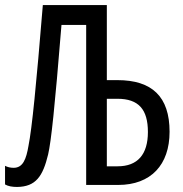

<svg xmlns="http://www.w3.org/2000/svg" viewBox="-23 -734 727 762"><path d="M45 8C119 7 147 -34 168 -121C180 -173 194 -302 221 -635H319V0H446C576 0 650 -80 650 -211C650 -351 580 -416 443 -416H401V-714H147C121 -397 104 -225 90 -155C81 -102 68 -68 31 -68C18 -68 6 -71 -3 -76V-2C9 5 25 8 45 8ZM401 -74V-342H443C527 -342 564 -300 564 -210C564 -121 523 -74 444 -74Z"/></svg>

Font: Noto Sans UI Condensed
Style: Regular
Weight: 400
Width: 3
Designer: Monotype Design Team
Foundry: Monotype Imaging Inc.
Version: Version 1.901